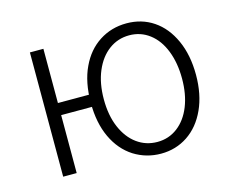

<svg xmlns="http://www.w3.org/2000/svg" viewBox="-83 -665 966 797"><g transform="rotate(-15 399.5 -267.0)"><path d="M100 -534H158V-301H306V-249H158V0H100ZM402 -20Q349 -54 319.5 -117Q290 -180 290 -266Q290 -355 320 -418Q349 -480 401 -513.5Q453 -547 518 -547Q583 -547 633.5 -513Q684 -479 713 -415Q742 -351 742 -266Q742 -182 713 -118.5Q684 -55 633 -21Q582 13 518 13Q455 13 402 -20ZM682 -266Q682 -333 661.5 -385.5Q641 -438 603 -467Q565 -496 516 -496Q467 -496 428.5 -467.5Q390 -439 368 -387Q346 -335 346 -266Q346 -197 368 -145.5Q390 -94 428.5 -66Q467 -38 516 -38Q565 -38 603 -67Q641 -96 661.5 -147.5Q682 -199 682 -266Z"/></g></svg>

Font: Merged Yaku Han JP Light
Style: Regular
Weight: 300
Designer: Ryoko NISHIZUKA 西塚涼子 (kana, bopomofo & ideographs); Paul D. Hunt (Latin, Greek & Cyrillic); Sandoll Communications 산돌커뮤니
Foundry: Adobe
Version: Version 2.004